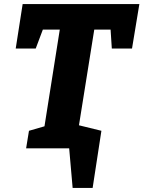

<svg xmlns="http://www.w3.org/2000/svg" viewBox="-20 -727 703 941"><path d="M57 -489 91 -707H663L627 -489H528L522 -582H442L367 -113L477 -86L434 194H336L319 0H108L122 -86L198 -108L273 -582H190L155 -489Z"/></svg>

Font: Bitter Pro ExtraBold
Style: Italic
Weight: 800
Italic angle: -9°
Designer: Sol Matas, and Bitter project Authors
Foundry: Sol Matas
Version: Version 1.010